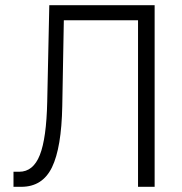

<svg xmlns="http://www.w3.org/2000/svg" viewBox="-20 -720 702 740"><path d="M170 -700H576V0H512V-642H226L220 -311Q217 -151 180.5 -75.5Q144 0 62 0H32V-58H54Q108 -58 133.5 -122.5Q159 -187 162 -328Z"/></svg>

Font: Space Grotesk Light
Style: Regular
Weight: 300
Designer: Florian Karsten
Foundry: Florian Karsten
Version: Version 2.000